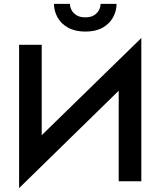

<svg xmlns="http://www.w3.org/2000/svg" viewBox="-20 -930 823 985"><path d="M700 -573 705 -735 83 -128 78 35ZM194 -700H78V35L194 -98ZM705 -735 589 -600V0H705ZM257 -910Q257 -874 275 -841Q293 -808 329.5 -788Q366 -768 418 -768Q471 -768 506.5 -788Q542 -808 560 -841Q578 -874 578 -910H496Q496 -895 488.5 -879.5Q481 -864 463.5 -852.5Q446 -841 418 -841Q389 -841 371.5 -852.5Q354 -864 346.5 -879.5Q339 -895 339 -910Z"/></svg>

Font: Jost Medium
Style: Regular
Weight: 500
Version: Version 3.710